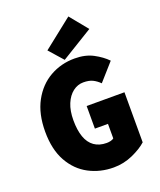

<svg xmlns="http://www.w3.org/2000/svg" viewBox="-164 -1005 928 1117"><g transform="rotate(-20 300.0 -446.0)"><path d="M345 12Q262 12 192.5 -24.5Q123 -61 81.5 -135Q40 -209 40 -320Q40 -430 81.5 -506.5Q123 -583 192.5 -622.5Q262 -662 346 -662Q412 -662 460 -636.5Q508 -611 540 -578L446 -472Q426 -492 403.5 -503Q381 -514 346 -514Q311 -514 281.5 -491.5Q252 -469 234.5 -427Q217 -385 217 -326Q217 -265 232 -222.5Q247 -180 278 -158Q309 -136 355 -136Q367 -136 379.5 -139Q392 -142 399 -148V-238H318V-378H552V-68Q519 -38 463 -13Q407 12 345 12ZM290 -674 214 -760 396 -904 486 -794Z"/></g></svg>

Font: Source Code Pro ExtraLight Black
Style: Regular
Weight: 900
Monospace: yes
Version: Version 1.018;hotconv 1.0.116;makeotfexe 2.5.65601